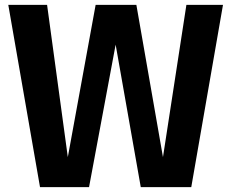

<svg xmlns="http://www.w3.org/2000/svg" viewBox="-20 -767 949 787"><path d="M894 -747H744L648 -123L539 -747H372L258 -123L173 -747H14L144 0H345L454 -584L557 0H764Z"/></svg>

Font: Glow Sans TC Normal
Style: Bold
Weight: 700
Designer: Ryoko NISHIZUKA (kana, bopomofo & ideographs); Paul D. Hunt (Latin, Greek & Cyrillic); Sandoll Communications, Soo-young
Version: Version 0.93